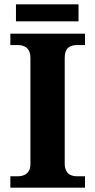

<svg xmlns="http://www.w3.org/2000/svg" viewBox="-20 -870 441 890"><path d="M28 0V-53H64Q79 -53 92 -58.5Q105 -64 113 -76.5Q121 -89 121 -111V-600Q121 -624 113 -637Q105 -650 92 -655.5Q79 -661 64 -661H28V-714H374V-661H336Q320 -661 307 -655.5Q294 -650 287 -637Q280 -624 280 -599V-112Q280 -91 287.5 -77.5Q295 -64 308 -58.5Q321 -53 336 -53H374V0ZM54 -771V-850H344V-771Z"/></svg>

Font: Noto Serif Khmer
Style: Bold
Weight: 700
Version: Version 2.003